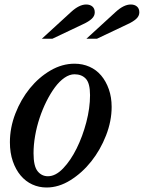

<svg xmlns="http://www.w3.org/2000/svg" viewBox="-20 -823 639 853"><path d="M187 10Q153 10 123.5 -3.5Q94 -17 72 -43Q50 -69 37 -106.5Q24 -144 24 -191Q24 -256 48.5 -319Q73 -382 113 -431Q153 -480 204.5 -510Q256 -540 311 -540Q347 -540 377.5 -526.5Q408 -513 429.5 -487.5Q451 -462 463.5 -426.5Q476 -391 476 -348Q476 -285 451 -221Q426 -157 385.5 -106Q345 -55 293 -22.5Q241 10 187 10ZM193 -40Q227 -40 260.5 -75Q294 -110 320.5 -163.5Q347 -217 363.5 -280Q380 -343 380 -400Q380 -453 361.5 -473Q343 -493 311 -493Q289 -493 266.5 -477.5Q244 -462 224 -435Q204 -408 186.5 -373Q169 -338 156 -299Q143 -260 136 -219.5Q129 -179 129 -142Q129 -85 147 -62.5Q165 -40 193 -40ZM166 -651 296 -770Q332 -803 363 -803Q380 -803 390.5 -794Q401 -785 401 -768Q401 -752 387.5 -739.5Q374 -727 350 -716L213 -651ZM364 -651 494 -770Q530 -803 561 -803Q578 -803 588.5 -794Q599 -785 599 -768Q599 -752 585.5 -739.5Q572 -727 548 -716L411 -651Z"/></svg>

Font: SVN-Libre Baskerville
Style: Italic
Weight: 400
Italic angle: -14°
Designer: Pablo Impallari, Rodrigo Fuenzalida
Foundry: Pablo Impallari, Rodrigo Fuenzalida
Version: Version 1.000; ttfautohint (v1.8.4)